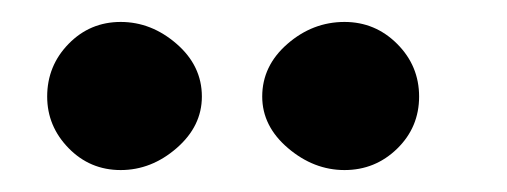

<svg xmlns="http://www.w3.org/2000/svg" viewBox="-20 -718 462 175"><path d="M90 -563Q62 -563 42.5 -583Q23 -603 23 -630Q23 -658 42.5 -678Q62 -698 90 -698Q118 -698 141 -678Q164 -658 164 -630Q164 -603 141 -583Q118 -563 90 -563ZM294 -563Q266 -563 242.5 -583Q219 -603 219 -630Q219 -658 242 -678Q265 -698 294 -698Q322 -698 342 -678Q362 -658 362 -630Q362 -602 342 -582.5Q322 -563 294 -563Z"/></svg>

Font: FifthLeg
Style: Bold
Weight: 700
Designer: Jakub Steiner
Version: Version 1.0